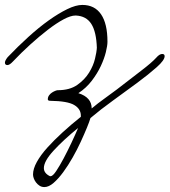

<svg xmlns="http://www.w3.org/2000/svg" viewBox="-41 -389 688 779"><path d="M593 -155Q606 -170 617 -170Q627 -170 627 -161Q627 -145 595 -116.5Q563 -88 516.5 -53.5Q470 -19 418 18.5Q366 56 326 90Q322 104 311.5 129.5Q301 155 286.5 186.5Q272 218 253.5 250.5Q235 283 215.5 309.5Q196 336 176.5 353Q157 370 139 370Q128 370 119.5 364.5Q111 359 105 351Q99 343 96 334.5Q93 326 93 319Q93 296 108.5 268Q124 240 151 210Q178 180 213 148Q248 116 287 85V80Q287 53 260 37Q233 21 163 20Q153 20 153 14Q153 5 158 -2Q163 -9 170 -13.5Q177 -18 183.5 -20.5Q190 -23 193 -23Q242 -23 272.5 -44.5Q303 -66 320.5 -94.5Q338 -123 344.5 -151Q351 -179 352 -193H351Q351 -194 352 -194Q350 -260 329.5 -292Q309 -324 267 -326H265Q246 -326 217 -310.5Q188 -295 153.5 -268.5Q119 -242 82 -208.5Q45 -175 11 -139Q-2 -125 -11 -125Q-21 -125 -21 -135Q-21 -143 -10 -157Q31 -200 74 -239Q117 -278 157 -306.5Q197 -335 232 -352Q267 -369 293 -369Q343 -369 369 -331Q395 -293 395 -220V-219Q395 -204 388.5 -177.5Q382 -151 368 -121Q354 -91 331.5 -61.5Q309 -32 277 -11Q331 6 331 51Q356 30 382 11.5Q408 -7 433 -26Q487 -68 531 -101.5Q575 -135 593 -155ZM276 130Q216 179 176.5 222Q137 265 137 293Q137 314 162 326H163H164Q173 326 187 305Q201 284 217 254Q233 224 249 190Q265 156 276 130Z"/></svg>

Font: Discipuli Britannica
Style: Regular
Weight: 400
Designer: Peter Wiegel
Foundry: Peter Wiegel
Version: Version 0.001 2009